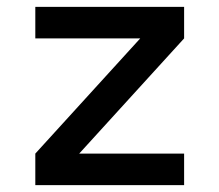

<svg xmlns="http://www.w3.org/2000/svg" viewBox="-20 -540 640 560"><path d="M83 0V-92L389 -428H83V-520H517V-428L211 -92H517V0Z"/></svg>

Font: Iosevka SS04 Semibold Extended
Style: Regular
Weight: 600
Width: 7
Monospace: yes
Designer: Belleve Invis
Foundry: Belleve Invis
Version: Version 19.0.0; ttfautohint (v1.8.4)